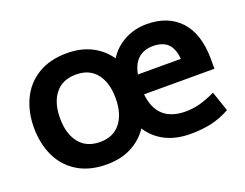

<svg xmlns="http://www.w3.org/2000/svg" viewBox="-96 -759 1224 961"><g transform="rotate(-20 516.0 -279.0)"><path d="M789 -97Q828 -97 865 -107Q902 -117 948 -139L984 -33Q936 -6 886 5.5Q836 17 773 17Q697 17 640.5 -11.5Q584 -40 550 -93Q515 -41 459 -12Q403 17 327 17Q236 17 172.5 -22Q109 -61 77.5 -128.5Q46 -196 46 -280Q46 -363 77.5 -430Q109 -497 172.5 -536Q236 -575 327 -575Q402 -575 458 -546.5Q514 -518 549 -467Q582 -519 635.5 -547Q689 -575 752 -575Q866 -575 930.5 -505.5Q995 -436 996 -302V-249H621Q637 -97 789 -97ZM626 -353H855Q850 -409 823 -435Q796 -461 745 -461Q647 -461 626 -353ZM481 -280Q481 -363 443 -411Q405 -459 334 -459Q262 -459 223.5 -411Q185 -363 185 -280Q185 -197 223.5 -148.5Q262 -100 334 -100Q405 -100 443 -148.5Q481 -197 481 -280Z"/></g></svg>

Font: Biryani
Style: Bold
Weight: 700
Designer: Dan Reynolds and Mathieu Reguer
Foundry: Dan Reynolds and Mathieu Reguer
Version: Version 1.004; ttfautohint (v1.1) -l 5 -r 5 -G 72 -x 0 -D la